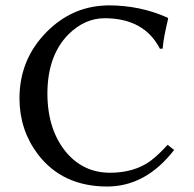

<svg xmlns="http://www.w3.org/2000/svg" viewBox="-20 -678 717 708"><path d="M379.9 -658.2Q496.1 -658.2 595.7 -613.8Q597.7 -612.8 598.1 -612.8L600.1 -609.9Q583.5 -539.6 580.6 -506.8Q580.1 -502.4 580.1 -499L569.8 -498Q512.2 -610.4 366.2 -610.8Q293 -610.8 232.9 -551.8Q155.3 -473.6 154.8 -334Q154.8 -198.7 225.6 -114.7Q288.6 -41.5 384.8 -41Q475.1 -41 534.7 -84.5Q564 -106.4 598.1 -144L622.1 -125Q518.1 9.3 376 9.8Q209.5 9.8 118.7 -110.4Q52.2 -199.2 51.8 -314.9Q51.8 -459 151.9 -560.1Q243.2 -652.3 366.7 -657.7Q373.5 -658.2 379.9 -658.2Z"/></svg>

Font: Linux Biolinum Capitals O
Style: Small Caps
Weight: 400
Designer: Philipp H. Poll
Foundry: Philipp H. Poll
Version: Version 1.0.4